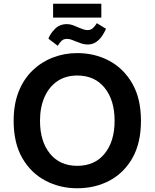

<svg xmlns="http://www.w3.org/2000/svg" viewBox="-20 -993 827 1027"><path d="M393 14Q300 14 222.5 -27Q145 -68 99 -148Q53 -228 53 -347Q53 -436 80 -503.5Q107 -571 154.5 -616.5Q202 -662 263.5 -685.5Q325 -709 393 -709Q487 -709 564 -668Q641 -627 687.5 -546.5Q734 -466 734 -347Q734 -228 688.5 -148Q643 -68 566 -27Q489 14 393 14ZM393 -106Q487 -106 540 -171.5Q593 -237 593 -347Q593 -457 540 -523Q487 -589 393 -589Q331 -589 286.5 -558.5Q242 -528 218 -473.5Q194 -419 194 -347Q194 -237 247 -171.5Q300 -106 393 -106ZM264 -899V-973H522V-899ZM289 -748 239 -786Q248 -812 273.5 -838Q299 -864 338 -864Q355 -864 371 -858Q387 -852 402 -845Q414 -840 425.5 -836Q437 -832 449 -832Q466 -832 477.5 -843Q489 -854 498 -869L547 -839Q540 -822 527 -802Q514 -782 494.5 -768.5Q475 -755 449 -755Q432 -755 416.5 -760Q401 -765 387 -771Q373 -777 361.5 -781Q350 -785 338 -785Q320 -785 309 -774.5Q298 -764 289 -748Z"/></svg>

Font: Ubuntu Sans
Style: Bold
Weight: 700
Designer: Dalton Maag Ltd
Foundry: Dalton Maag Ltd
Version: Version 1.006; ttfautohint (v1.8.4.7-5d5b)